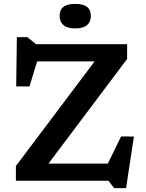

<svg xmlns="http://www.w3.org/2000/svg" viewBox="-20 -932 752 990"><path d="M635.5 -704V-628L211.5 -64L161.5 -88.5H536L604.5 -228.5L670.5 -228L630 38H568.5L539 0H62V-76L486 -639.5L541.5 -615.5H171.5L132 -486L63.5 -486.5L67 -740.5H121L166 -704ZM368 -785.5Q327.5 -785.5 307.5 -802.2Q287.5 -819 287.5 -850Q287.5 -881.5 307.5 -896.8Q327.5 -912 368 -912Q408.5 -912 428.5 -896.8Q448.5 -881.5 448.5 -850Q448.5 -819 428.5 -802.2Q408.5 -785.5 368 -785.5Z"/></svg>

Font: Newsreader 7pt Medium
Style: Regular
Weight: 500
Designer: Hugues Gentile
Foundry: Production Type
Version: Version 1.003